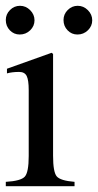

<svg xmlns="http://www.w3.org/2000/svg" viewBox="-30 -642 338 662"><path d="M237 -523Q217 -523 203 -537.5Q189 -552 189 -573Q189 -593 203.5 -607.5Q218 -622 238 -622Q258 -622 273 -607Q288 -592 288 -572Q288 -552 273 -537.5Q258 -523 237 -523ZM38 -523Q18 -523 4 -537.5Q-10 -552 -10 -573Q-10 -593 4.5 -607.5Q19 -622 39 -622Q59 -622 74 -607Q89 -592 89 -572Q89 -552 74 -537.5Q59 -523 38 -523ZM227 0H-10V-15Q42 -18 55.5 -33Q69 -48 69 -104V-331Q69 -366 62 -380Q55 -394 36 -394Q12 -394 -6 -389V-405L148 -460L153 -456V-105Q153 -49 165.5 -34Q178 -19 227 -15Z"/></svg>

Font: STIX
Style: Regular
Weight: 400
Designer: MicroPress Inc., with final additions and corrections provided by Coen Hoffman, Elsevier (retired)
Version: Version 1.1.1